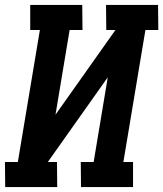

<svg xmlns="http://www.w3.org/2000/svg" viewBox="-25 -755 659 775"><path d="M206 0H-4L-5 -101H47L136 -634H97V-735H307L308 -634H256L199 -292L441 -634H404L403 -735H613L614 -634H562L473 -101H512V0H302L301 -101H353L410 -443L168 -101H205Z"/></svg>

Font: Iosevka HT Extended
Style: Bold Italic
Weight: 700
Width: 7
Italic angle: -9°
Monospace: yes
Designer: Belleve Invis
Foundry: Belleve Invis
Version: Version 32.3.0; ttfautohint (v1.8.4)